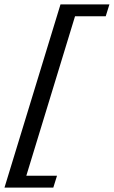

<svg xmlns="http://www.w3.org/2000/svg" viewBox="-24 -744 520 879"><path d="M-3.5 115 253 -724H477L460 -669.5H319.5L96.5 60.5H237L220 115Z"/></svg>

Font: Newsreader 9pt
Style: Italic
Weight: 400
Italic angle: -17°
Designer: Hugues Gentile
Foundry: Production Type
Version: Version 1.003